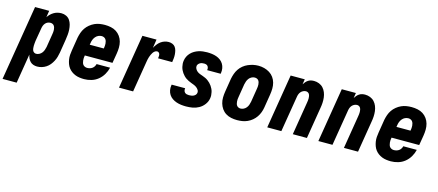

<svg xmlns="http://www.w3.org/2000/svg" viewBox="-86 -1075 4139 1814"><g transform="rotate(15 1983.0 -168.0)"><path d="M-34 205 87 -530H225L215 -465Q225 -481 239.5 -495Q254 -509 271 -519Q288 -529 306.5 -533.5Q325 -538 344 -538Q369 -538 391 -527.5Q413 -517 426.5 -497.5Q440 -478 446 -454.5Q452 -431 453.5 -406.5Q455 -382 452.5 -356.5Q450 -331 446 -305L425 -175Q421 -153 415 -131.5Q409 -110 398 -89Q387 -68 372 -49.5Q357 -31 337 -18Q317 -5 295 1.5Q273 8 250 8Q231 8 213 2Q195 -4 182.5 -17Q170 -30 162.5 -47Q155 -64 151 -82L104 205ZM210 -106Q226 -106 241 -114Q256 -122 266 -135Q276 -148 281.5 -163.5Q287 -179 290 -194L311 -324Q313 -335 314 -346Q315 -357 314.5 -367.5Q314 -378 311 -388.5Q308 -399 302.5 -407Q297 -415 287.5 -419.5Q278 -424 267 -424Q253 -424 240 -418.5Q227 -413 217.5 -402Q208 -391 203 -378Q198 -365 196 -352L174 -222Q173 -210 171.5 -198Q170 -186 170 -174.5Q170 -163 171 -151.5Q172 -140 176 -129.5Q180 -119 189.5 -112.5Q199 -106 210 -106Z M710 8Q688 8 665.5 5Q643 2 623 -6Q603 -14 586 -26.5Q569 -39 556.5 -55.5Q544 -72 536.5 -92.5Q529 -113 525.5 -135Q522 -157 523.5 -179.5Q525 -202 529 -225L550 -355Q555 -380 563.5 -404.5Q572 -429 587 -451Q602 -473 623.5 -490.5Q645 -508 669 -519Q693 -530 718.5 -534Q744 -538 769 -538Q799 -538 828 -532Q857 -526 880.5 -511Q904 -496 920.5 -473Q937 -450 944.5 -422.5Q952 -395 951.5 -365Q951 -335 946 -305L930 -210H660L659 -207Q657 -195 656 -183.5Q655 -172 656.5 -160.5Q658 -149 661 -138Q664 -127 671 -119Q678 -111 688.5 -106.5Q699 -102 710 -102Q723 -102 736 -105.5Q749 -109 759.5 -116.5Q770 -124 777.5 -135.5Q785 -147 788 -160H920Q912 -125 893 -92.5Q874 -60 845 -36.5Q816 -13 780.5 -2.5Q745 8 710 8ZM678 -320H815L816 -323Q818 -335 819 -346.5Q820 -358 819 -369.5Q818 -381 815 -391.5Q812 -402 805.5 -410.5Q799 -419 788.5 -423.5Q778 -428 767 -428Q750 -428 734 -420.5Q718 -413 706.5 -399Q695 -385 689 -369Q683 -353 681 -337Z M1050 0 1137 -530H1275L1262 -446Q1272 -464 1285 -481.5Q1298 -499 1315.5 -512Q1333 -525 1353 -531.5Q1373 -538 1393 -538Q1412 -538 1429.5 -531Q1447 -524 1457.5 -509.5Q1468 -495 1472.5 -477Q1477 -459 1478.5 -440Q1480 -421 1478 -401.5Q1476 -382 1473 -363H1335Q1336 -373 1337 -382.5Q1338 -392 1336 -401.5Q1334 -411 1327 -417.5Q1320 -424 1311 -424Q1298 -424 1287.5 -416Q1277 -408 1270 -397.5Q1263 -387 1258 -375.5Q1253 -364 1249 -352.5Q1245 -341 1242.5 -329Q1240 -317 1238 -305L1188 0Z M1706 8Q1682 8 1658 5Q1634 2 1612 -5.5Q1590 -13 1571 -26Q1552 -39 1539.5 -58Q1527 -77 1522.5 -100.5Q1518 -124 1522 -148Q1522 -150 1522.5 -152Q1523 -154 1524 -156H1656Q1655 -155 1655 -154.5Q1655 -154 1655 -153Q1653 -142 1656 -131.5Q1659 -121 1666.5 -114Q1674 -107 1684.5 -104.5Q1695 -102 1706 -102Q1717 -102 1728 -103.5Q1739 -105 1749.5 -109.5Q1760 -114 1768 -122.5Q1776 -131 1778 -142Q1781 -158 1772.5 -171.5Q1764 -185 1752 -194Q1740 -203 1726 -208.5Q1712 -214 1697.5 -219.5Q1683 -225 1669.5 -231.5Q1656 -238 1644 -246.5Q1632 -255 1621.5 -266Q1611 -277 1602.5 -289Q1594 -301 1587.5 -315Q1581 -329 1577.5 -344Q1574 -359 1573 -374.5Q1572 -390 1575 -407Q1578 -427 1587.5 -446.5Q1597 -466 1612.5 -482Q1628 -498 1647 -509Q1666 -520 1686.5 -526.5Q1707 -533 1728 -535.5Q1749 -538 1769 -538Q1793 -538 1816 -535Q1839 -532 1860.5 -524.5Q1882 -517 1900 -503.5Q1918 -490 1929.5 -471Q1941 -452 1945 -429Q1949 -406 1945 -382Q1945 -380 1944.5 -378.5Q1944 -377 1944 -375H1812Q1812 -375 1812 -376Q1812 -377 1812 -377Q1814 -387 1812 -397Q1810 -407 1804 -414.5Q1798 -422 1788.5 -425Q1779 -428 1769 -428Q1759 -428 1749 -426.5Q1739 -425 1730 -420Q1721 -415 1714 -407Q1707 -399 1705 -389Q1703 -373 1711 -359Q1719 -345 1730.5 -336Q1742 -327 1756.5 -321.5Q1771 -316 1785.5 -311Q1800 -306 1813.5 -299.5Q1827 -293 1839 -284Q1851 -275 1861.5 -264.5Q1872 -254 1880.5 -241.5Q1889 -229 1895.5 -215.5Q1902 -202 1905.5 -186.5Q1909 -171 1910 -155.5Q1911 -140 1908 -124Q1903 -92 1882 -64Q1861 -36 1831.5 -19.5Q1802 -3 1770 2.5Q1738 8 1706 8Z M2206 8Q2176 8 2147.5 2Q2119 -4 2095 -19Q2071 -34 2055 -57Q2039 -80 2031 -107.5Q2023 -135 2023.5 -165Q2024 -195 2029 -225L2050 -355Q2055 -380 2063.5 -404.5Q2072 -429 2087 -451.5Q2102 -474 2123.5 -491.5Q2145 -509 2169.5 -519.5Q2194 -530 2219 -535.5Q2244 -541 2270 -541Q2300 -541 2328 -533.5Q2356 -526 2380 -511Q2404 -496 2420.5 -473Q2437 -450 2444.5 -422.5Q2452 -395 2451.5 -365Q2451 -335 2446 -305L2425 -175Q2421 -150 2412 -125.5Q2403 -101 2388 -79Q2373 -57 2352 -39.5Q2331 -22 2306.5 -11Q2282 0 2256.5 4Q2231 8 2206 8ZM2209 -106Q2225 -106 2240 -113.5Q2255 -121 2265.5 -134Q2276 -147 2281.5 -162.5Q2287 -178 2290 -194L2311 -324Q2313 -335 2314 -346Q2315 -357 2314.5 -368Q2314 -379 2311 -389.5Q2308 -400 2302 -408Q2296 -416 2286 -420Q2276 -424 2265 -424Q2249 -424 2234 -416Q2219 -408 2209 -395Q2199 -382 2193.5 -366.5Q2188 -351 2185 -336L2164 -206Q2162 -195 2161 -184Q2160 -173 2161 -162.5Q2162 -152 2164.5 -141.5Q2167 -131 2173 -123Q2179 -115 2188.5 -110.5Q2198 -106 2209 -106Z M2500 0 2587 -530H2725L2717 -479Q2725 -492 2735 -503.5Q2745 -515 2758 -523.5Q2771 -532 2785.5 -535Q2800 -538 2814 -538Q2840 -538 2864 -528.5Q2888 -519 2904.5 -501Q2921 -483 2930.5 -459.5Q2940 -436 2943 -410.5Q2946 -385 2944.5 -358.5Q2943 -332 2938 -305L2888 0H2750L2803 -324Q2805 -335 2806 -345.5Q2807 -356 2807 -366.5Q2807 -377 2805 -387Q2803 -397 2798.5 -405.5Q2794 -414 2785 -419Q2776 -424 2766 -424Q2753 -424 2740 -418Q2727 -412 2717.5 -401.5Q2708 -391 2703 -378Q2698 -365 2696 -352L2638 0Z M3000 0 3087 -530H3225L3217 -479Q3225 -492 3235 -503.5Q3245 -515 3258 -523.5Q3271 -532 3285.5 -535Q3300 -538 3314 -538Q3340 -538 3364 -528.5Q3388 -519 3404.5 -501Q3421 -483 3430.5 -459.5Q3440 -436 3443 -410.5Q3446 -385 3444.5 -358.5Q3443 -332 3438 -305L3388 0H3250L3303 -324Q3305 -335 3306 -345.5Q3307 -356 3307 -366.5Q3307 -377 3305 -387Q3303 -397 3298.5 -405.5Q3294 -414 3285 -419Q3276 -424 3266 -424Q3253 -424 3240 -418Q3227 -412 3217.5 -401.5Q3208 -391 3203 -378Q3198 -365 3196 -352L3138 0Z M3710 8Q3688 8 3665.5 5Q3643 2 3623 -6Q3603 -14 3586 -26.5Q3569 -39 3556.5 -55.5Q3544 -72 3536.5 -92.5Q3529 -113 3525.5 -135Q3522 -157 3523.5 -179.5Q3525 -202 3529 -225L3550 -355Q3555 -380 3563.5 -404.5Q3572 -429 3587 -451Q3602 -473 3623.5 -490.5Q3645 -508 3669 -519Q3693 -530 3718.5 -534Q3744 -538 3769 -538Q3799 -538 3828 -532Q3857 -526 3880.5 -511Q3904 -496 3920.5 -473Q3937 -450 3944.5 -422.5Q3952 -395 3951.5 -365Q3951 -335 3946 -305L3930 -210H3660L3659 -207Q3657 -195 3656 -183.5Q3655 -172 3656.5 -160.5Q3658 -149 3661 -138Q3664 -127 3671 -119Q3678 -111 3688.5 -106.5Q3699 -102 3710 -102Q3723 -102 3736 -105.5Q3749 -109 3759.5 -116.5Q3770 -124 3777.5 -135.5Q3785 -147 3788 -160H3920Q3912 -125 3893 -92.5Q3874 -60 3845 -36.5Q3816 -13 3780.5 -2.5Q3745 8 3710 8ZM3678 -320H3815L3816 -323Q3818 -335 3819 -346.5Q3820 -358 3819 -369.5Q3818 -381 3815 -391.5Q3812 -402 3805.5 -410.5Q3799 -419 3788.5 -423.5Q3778 -428 3767 -428Q3750 -428 3734 -420.5Q3718 -413 3706.5 -399Q3695 -385 3689 -369Q3683 -353 3681 -337Z"/></g></svg>

Font: Iosevka Curly Heavy Oblique
Style: Regular
Weight: 900
Italic angle: -9°
Monospace: yes
Designer: Belleve Invis
Foundry: Belleve Invis
Version: Version 11.1.0; ttfautohint (v1.8.3)